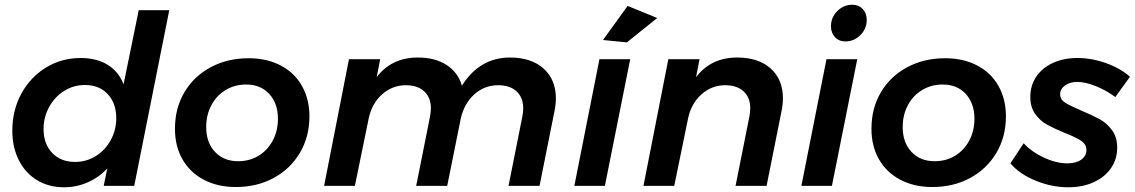

<svg xmlns="http://www.w3.org/2000/svg" viewBox="-20 -785 4794 811"><path d="M32 -233Q32 -319 70 -389Q108 -459 174 -499.5Q240 -540 321 -540Q388 -540 434.5 -511.5Q481 -483 502 -429L566 -742H695L547 0H418L433 -73Q397 -35 350 -14.5Q303 6 250 6Q186 6 136.5 -24Q87 -54 59.5 -108.5Q32 -163 32 -233ZM471 -286Q471 -349 435 -387.5Q399 -426 339 -426Q291 -426 251 -401Q211 -376 187.5 -333Q164 -290 164 -240Q164 -177 200.5 -139Q237 -101 297 -101Q345 -101 385 -126Q425 -151 448 -193.5Q471 -236 471 -286Z M1287 -294Q1287 -207 1246.5 -139Q1206 -71 1135.5 -33Q1065 5 976 5Q899 5 840.5 -26Q782 -57 750.5 -112.5Q719 -168 719 -241Q719 -328 759 -395.5Q799 -463 870 -501Q941 -539 1030 -539Q1107 -539 1165.5 -508.5Q1224 -478 1255.5 -422Q1287 -366 1287 -294ZM851 -248Q851 -183 888 -143.5Q925 -104 986 -104Q1034 -104 1072 -127Q1110 -150 1132 -191Q1154 -232 1154 -284Q1154 -348 1117.5 -388Q1081 -428 1020 -428Q972 -428 933.5 -405Q895 -382 873 -341Q851 -300 851 -248Z M2328 -369Q2328 -344 2322 -315L2259 0H2128L2187 -296Q2190 -313 2190 -328Q2190 -373 2162 -399Q2134 -425 2084 -425Q2026 -425 1983 -386Q1940 -347 1926 -283L1869 0H1738L1797 -296Q1800 -313 1800 -328Q1800 -373 1772 -399Q1744 -425 1694 -425Q1637 -425 1593.5 -386Q1550 -347 1537 -283L1479 0H1349L1454 -535H1586L1571 -459Q1634 -542 1745 -542Q1818 -542 1866.5 -510.5Q1915 -479 1931 -423Q2006 -542 2134 -542Q2224 -542 2276 -495.5Q2328 -449 2328 -369Z M2642 -535 2535 0H2406L2512 -535ZM2631 -760 2756 -709 2628 -606 2527 -616Z M3287 -370Q3287 -344 3281 -315L3218 0H3087L3146 -296Q3149 -313 3149 -328Q3149 -373 3121 -399Q3093 -425 3043 -425Q2986 -425 2942.5 -386Q2899 -347 2886 -283L2828 0H2698L2803 -535H2935L2920 -459Q2983 -542 3094 -542Q3184 -542 3235.5 -495.5Q3287 -449 3287 -370Z M3601 -535 3494 0H3365L3471 -535ZM3641 -701Q3641 -663 3614 -636.5Q3587 -610 3551 -610Q3524 -610 3507 -628Q3490 -646 3490 -674Q3490 -712 3517 -738.5Q3544 -765 3580 -765Q3607 -765 3624 -747Q3641 -729 3641 -701Z M4229 -294Q4229 -207 4188.5 -139Q4148 -71 4077.5 -33Q4007 5 3918 5Q3841 5 3782.5 -26Q3724 -57 3692.5 -112.5Q3661 -168 3661 -241Q3661 -328 3701 -395.5Q3741 -463 3812 -501Q3883 -539 3972 -539Q4049 -539 4107.5 -508.5Q4166 -478 4197.5 -422Q4229 -366 4229 -294ZM3793 -248Q3793 -183 3830 -143.5Q3867 -104 3928 -104Q3976 -104 4014 -127Q4052 -150 4074 -191Q4096 -232 4096 -284Q4096 -348 4059.5 -388Q4023 -428 3962 -428Q3914 -428 3875.5 -405Q3837 -382 3815 -341Q3793 -300 3793 -248Z M4248 -95 4304 -180Q4338 -143 4390 -119Q4442 -95 4488 -95Q4525 -95 4547 -110.5Q4569 -126 4569 -152Q4569 -175 4547 -190Q4525 -205 4479 -223Q4433 -242 4403.5 -258Q4374 -274 4353 -303Q4332 -332 4332 -375Q4332 -424 4357 -461Q4382 -498 4427 -519Q4472 -540 4531 -540Q4591 -540 4651.5 -518.5Q4712 -497 4753 -461L4691 -375Q4652 -404 4608 -421.5Q4564 -439 4530 -439Q4499 -439 4478.5 -424Q4458 -409 4458 -387Q4458 -365 4479 -351.5Q4500 -338 4547 -318Q4595 -298 4625 -281.5Q4655 -265 4677 -235.5Q4699 -206 4699 -162Q4699 -113 4673 -75Q4647 -37 4600 -15.5Q4553 6 4493 6Q4422 6 4354 -22Q4286 -50 4248 -95Z"/></svg>

Font: Gontserrat Medium
Style: Italic
Weight: 500
Italic angle: -11.3°
Designer: Julieta Ulanovsky
Foundry: Julieta Ulanovsky
Version: Version 6.001